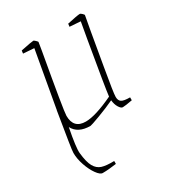

<svg xmlns="http://www.w3.org/2000/svg" viewBox="-164 -544 779 859"><g transform="rotate(-30 225.5 -115.0)"><path d="M398 -432 384 -355Q377 -313 355.5 -190Q334 -67 334 -47Q334 -28 345.5 -20.5Q357 -13 389 -13V2Q352 9 339 9Q330 9 320.5 -6.5Q311 -22 309 -44Q271 -26 224 -8.5Q177 9 172 9Q108 9 85 -35Q66 62 69 90Q74 139 87 162Q100 185 122 192Q144 199 185 198V213Q144 219 114 219Q101 219 84.5 196Q68 173 56.5 139.5Q45 106 45 76Q45 65 52.5 18Q60 -29 76 -127Q77 -128 77 -131L128 -418L72 -422L74 -437Q132 -449 141 -449Q143 -449 151 -441.5Q159 -434 158 -432Q155 -417 151 -389Q101 -108 101 -84Q101 -18 164 -18Q214 -18 309 -63Q313 -101 353 -333L368 -418L312 -422L314 -437Q368 -449 381 -449Q384 -449 391.5 -442Q399 -435 398 -432Z"/></g></svg>

Font: Grenze Thin
Style: Italic
Weight: 250
Italic angle: -10°
Designer: Renata Polastri
Foundry: Omnibus-Type
Version: Version 1.002; ttfautohint (v1.8)